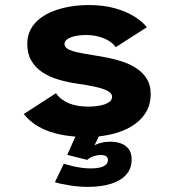

<svg xmlns="http://www.w3.org/2000/svg" viewBox="-20 -532 690 761"><path d="M325.4 11Q265.5 11 217.4 0.8Q169.3 -9.4 133.4 -29.8Q97.6 -50.2 74.1 -80.1L201.9 -162.6Q211.4 -148.9 224.4 -139Q237.4 -129.1 253.7 -122.3Q270.1 -115.6 289.6 -112.5Q309.1 -109.4 330.9 -109.4Q349.7 -109.4 366.5 -111.9Q383.4 -114.3 396.4 -119.1Q409.5 -123.9 416.9 -131.2Q424.3 -138.6 424.3 -148.4Q424.3 -161.6 408.1 -170.8Q392 -180.1 360.1 -187.4Q328.2 -194.7 279.8 -201.5Q243.4 -206.9 209.1 -217.4Q174.7 -227.9 147.4 -246Q120.1 -264.1 104.1 -291.8Q88.1 -319.4 88.1 -358.6Q88.1 -391.1 101.8 -416.2Q115.4 -441.2 139.3 -459.4Q163.2 -477.6 194.5 -489.2Q225.9 -500.9 260.9 -506.4Q296 -512 331.7 -512Q391.1 -512 437.1 -498.8Q483.1 -485.5 514.6 -465.3Q546.1 -445.1 562 -424.1L438.6 -344.9Q432 -355.4 420.4 -364.1Q408.8 -372.9 393.2 -379.5Q377.7 -386.1 359.5 -389.7Q341.3 -393.3 321.4 -393.3Q305.7 -393.3 290.4 -391.2Q275.1 -389.2 262.8 -384.8Q250.4 -380.4 243 -373.7Q235.6 -367 235.6 -357.3Q235.6 -345.1 249.9 -337.2Q264.3 -329.4 290.6 -323.9Q316.9 -318.4 353 -312.7Q379.6 -308.7 410.2 -302.5Q440.9 -296.4 470.4 -286Q499.9 -275.6 524 -259.1Q548.1 -242.6 562.7 -218.1Q577.3 -193.6 577.3 -159.1Q577.3 -123.7 563.5 -96.1Q549.6 -68.6 525.2 -48.2Q500.8 -27.9 468.6 -14.8Q436.5 -1.8 400 4.6Q363.5 11 325.4 11ZM327.9 208.7Q312.2 208.7 294.4 207.3Q276.5 205.9 258.6 203.2Q240.8 200.6 225 197.2Q209.2 193.9 197.6 190L233.1 116.8Q253.3 122.9 271 127.1Q288.8 131.2 306 133.4Q323.3 135.6 341.1 135.6Q361.9 135.6 376.7 131.9Q391.6 128.2 399.6 120.8Q407.7 113.4 407.7 102.7Q407.7 91.7 400.4 87Q393 82.3 378.1 82.3Q371 82.3 361.1 84.5Q351.2 86.6 341.7 91Q332.1 95.4 325.6 101.7L246.5 81.7L283 0H375.9L338.9 76.3L332.7 64.7Q338.3 54.3 350.5 46.5Q362.8 38.6 380.1 34.1Q397.4 29.6 417.7 29.6Q440.2 29.6 459.2 36.4Q478.2 43.1 490 58.5Q501.8 73.9 501.8 100.1Q501.8 136.2 479.9 160.5Q458.1 184.9 418.9 196.8Q379.7 208.7 327.9 208.7Z"/></svg>

Font: Trispace Thin
Style: Regular
Weight: 100
Designer: Tyler Finck
Foundry: Etcetera Type Company
Version: Version 1.210